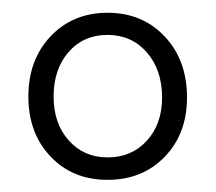

<svg xmlns="http://www.w3.org/2000/svg" viewBox="-20 -732 346 308"><path d="M152.5 -711.5Q208.5 -711.5 244.2 -673.5Q280 -635.5 280 -575.5Q280 -517.5 244.2 -480.5Q208.5 -443.5 152.5 -443.5Q96.5 -443.5 61 -481Q25.5 -518.5 25.5 -577Q25.5 -636 61.2 -673.8Q97 -711.5 152.5 -711.5ZM152.5 -676Q114 -676 90 -648.5Q66 -621 66 -577Q66 -534 90.2 -506.8Q114.5 -479.5 152.5 -479.5Q191 -479.5 215.5 -506.2Q240 -533 240 -575.5Q240 -620 215.5 -648Q191 -676 152.5 -676Z"/></svg>

Font: Fraunces 144pt S100 Light
Style: Regular
Weight: 300
Version: Version 1.000; ttfautohint (v1.8.3)